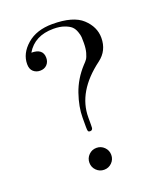

<svg xmlns="http://www.w3.org/2000/svg" viewBox="-132 -790 736 875"><g transform="rotate(-20 236.0 -352.5)"><path d="M56 -572Q56 -624 102.5 -664.5Q149 -705 226 -705Q327 -705 371 -664Q415 -623 415 -570Q415 -508 367 -472Q235 -374 235 -249V-214Q235 -203 234.5 -198.5Q234 -194 231 -190.5Q228 -187 222 -187Q214 -187 212 -191.5Q210 -196 210 -211V-256Q210 -309 231 -370Q252 -431 298 -481Q309 -492 315 -500.5Q321 -509 326.5 -528.5Q332 -548 332 -576Q332 -593 331.5 -603Q331 -613 325 -630Q319 -647 308.5 -657Q298 -667 276 -675Q254 -683 223 -683Q132 -683 92 -615Q148 -615 148 -570Q148 -550 135.5 -537Q123 -524 102 -524Q83 -524 69.5 -536Q56 -548 56 -572ZM184.5 -15.5Q169 -31 169 -53Q169 -75 184.5 -90.5Q200 -106 222 -106Q244 -106 259.5 -90.5Q275 -75 275 -53Q275 -31 259.5 -15.5Q244 0 222 0Q200 0 184.5 -15.5Z"/></g></svg>

Font: CMU Serif
Style: Roman
Weight: 500
Version: Version 0.7.0